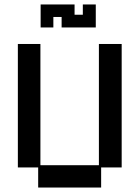

<svg xmlns="http://www.w3.org/2000/svg" viewBox="-20 -828 626 860"><path d="M151 12V-78H60V-631H161V-88H423V-631H525V-78H433V12ZM162 -705V-808H314V-762H351V-808H409V-705H256V-752H219V-705Z"/></svg>

Font: Pixelify Sans
Style: Regular
Weight: 400
Designer: Stefie Justprince
Foundry: Typecalism Foundryline
Version: Version 1.000;February 13, 2025;FontCreator 15.0.0.3015 64-b